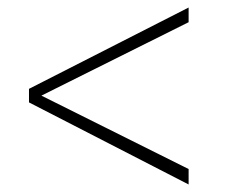

<svg xmlns="http://www.w3.org/2000/svg" viewBox="-20 -505 600 510"><path d="M57 -233V-269L481 -485V-446L90 -251L481 -56V-15Z"/></svg>

Font: Cairo ExtraLight
Style: Regular
Weight: 275
Designer: Mohamed Gaber, Accademia di Belle Arti di Urbino and others
Foundry: Kief Type Foundry, Accademia di Belle Arti di Urbino and others
Version: Version 3.011